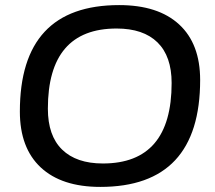

<svg xmlns="http://www.w3.org/2000/svg" viewBox="-20 -727 844 754"><path d="M374 7Q222 7 140 -69.5Q58 -146 58 -289Q58 -707 448 -707Q601 -707 683.5 -631Q766 -555 766 -413Q766 7 374 7ZM384 -85Q654 -85 654 -401Q654 -506 598.5 -560.5Q543 -615 438 -615Q168 -615 168 -300Q168 -194 224 -139.5Q280 -85 384 -85Z"/></svg>

Font: Asap Semi Expanded Semi Expanded Medium
Style: Italic
Weight: 500
Width: 6
Italic angle: -6°
Designer: Pablo Cosgaya
Foundry: Omnibus-Type
Version: Version 3.001; ttfautohint (v1.8.4.7-5d5b)